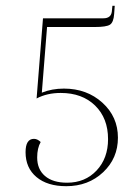

<svg xmlns="http://www.w3.org/2000/svg" viewBox="-20 -629 480 661"><path d="M208 12Q143 12 105.5 -19.5Q68 -51 68 -105Q68 -151 97 -151Q109 -151 120 -140Q108 -119 108 -87Q108 -46 135 -23Q162 0 211 0Q273 0 312.5 -42Q352 -84 352 -150Q352 -222 307.5 -265.5Q263 -309 189 -309Q142 -309 106 -290L128 -566H336Q362 -566 365 -589L367 -609H375L373 -581Q371 -552 358.5 -544Q346 -536 306 -536H142L124 -310Q159 -324 200 -324Q279 -324 332.5 -275.5Q386 -227 386 -155Q386 -84 335 -36Q284 12 208 12Z"/></svg>

Font: Arapey Thin-Display
Style: Regular
Weight: 100
Designer: Eduardo Rodriguez Tunni
Foundry: Eduardo Rodriguez Tunni
Version: Version 4.000